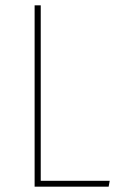

<svg xmlns="http://www.w3.org/2000/svg" viewBox="-20 -701 451 721"><path d="M133 -681V-22H392L388 0H110V-681Z"/></svg>

Font: Fira Sans Condensed Thin
Style: Regular
Weight: 250
Width: 3
Designer: Carrois Corporate & Edenspiekermann AG
Foundry: Carrois Corporate GbR & Edenspiekermann AG
Version: Version 4.203